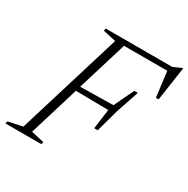

<svg xmlns="http://www.w3.org/2000/svg" viewBox="-180 -831 954 972"><g transform="rotate(30 297.0 -345.0)"><path d="M115 -31 190.5 -14 186.5 0H-23L-19 -14L64 -31.5L249.5 -639L173.5 -656L177.5 -670H565L611.5 -690.5H617L588 -493.5L572 -493L553.5 -640.5H300.5L212 -350L404.5 -353.5L459.5 -469H480.5L435.5 -336L399 -203.5H378.5L394 -319L203.5 -321.5Z"/></g></svg>

Font: Newsreader Text Light
Style: Italic
Weight: 300
Italic angle: -17°
Designer: Hugues Gentile
Foundry: Production Type
Version: Version 1.001